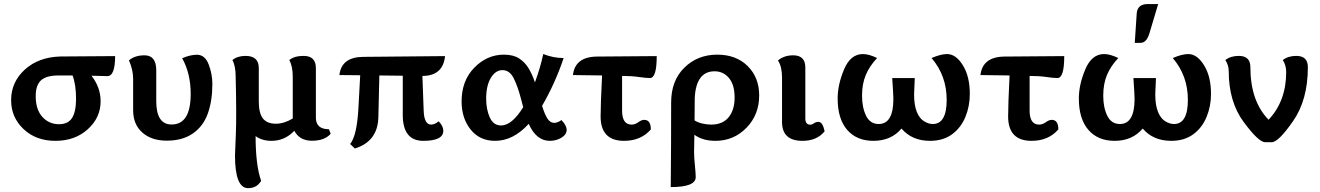

<svg xmlns="http://www.w3.org/2000/svg" viewBox="-20 -704 6660 969"><path d="M259.8 6.8Q161.6 6.8 98.9 -52.5Q36.1 -111.8 36.1 -198.2Q36.1 -290 105.5 -353Q174.8 -416 285.2 -418.9L561 -420.9Q561 -319.8 521.5 -319.8Q496.6 -319.8 482.9 -320.8Q469.2 -321.8 441.9 -321.8Q487.8 -262.2 487.8 -192.9Q487.8 -110.4 423.1 -51.8Q358.4 6.8 259.8 6.8ZM277.8 -77.1Q323.7 -77.1 343.8 -108.9Q363.8 -140.6 363.8 -205.1Q363.8 -276.9 346.2 -323.2H275.9Q213.9 -323.2 187 -298.6Q160.2 -273.9 160.2 -219.2Q160.2 -150.9 193.8 -114Q227.5 -77.1 277.8 -77.1Z M821.8 5.9Q744.6 5.9 698.2 -35.2Q651.9 -76.2 651.9 -147.9V-307.1Q651.9 -351.1 630.9 -399.4Q660.2 -424.8 709.5 -424.8Q768.6 -424.8 768.6 -349.1V-192.9Q768.6 -75.7 846.2 -75.7Q942.4 -75.7 942.4 -230Q942.4 -333 899.4 -410.2Q939.9 -427.7 974.1 -427.7Q1014.2 -427.7 1033 -379.2Q1051.8 -330.6 1051.8 -279.8Q1051.8 -196.3 1029.1 -131.8Q1006.3 -67.4 953.9 -30.8Q901.4 5.9 821.8 5.9Z M1232.4 245.6Q1166 245.6 1166 80.6Q1166 69.3 1170.2 -23.7Q1174.3 -116.7 1169.4 -315.9Q1169.4 -372.1 1152.8 -400.9Q1178.7 -421.9 1219.2 -421.9Q1286.1 -421.9 1286.1 -360.4V-191.9Q1286.1 -132.8 1306.9 -106.2Q1327.6 -79.6 1372.1 -79.6Q1413.6 -79.6 1457.5 -106V-315.9Q1457.5 -370.1 1439.9 -400.9Q1465.8 -421.9 1512.2 -421.9Q1574.2 -421.9 1574.2 -360.4V-110.4Q1574.2 -51.8 1640.1 -51.8L1648.9 -28.8Q1618.2 6.3 1554.2 6.3Q1492.2 6.3 1465.3 -43.9Q1417 6.8 1350.6 6.8Q1302.2 6.8 1270 -17.1Q1270 129.9 1297.9 208.5Q1276.4 245.6 1232.4 245.6Z M2116.2 6.8Q2012.7 6.8 2012.7 -124.5V-321.8L1894.5 -323.2L1889.6 -112.8Q1886.7 9.8 1771 45.4L1747.1 22.9Q1781.7 -19.5 1789.1 -162.1L1797.9 -324.2L1692.9 -325.2Q1703.1 -416 1813 -417L2226.1 -420.9Q2215.8 -320.8 2111.8 -320.8L2118.2 -146Q2120.6 -75.2 2155.8 -75.2Q2173.8 -75.2 2193.8 -91.8Q2217.3 -67.9 2217.3 -43.9Q2217.3 6.8 2116.2 6.8Z M2754.9 6.8Q2686.5 6.8 2648.4 -79.1Q2570.3 6.8 2478.5 6.8Q2400.9 6.8 2355.2 -50.3Q2309.6 -107.4 2309.6 -191.9Q2309.6 -296.9 2373.8 -362.5Q2438 -428.2 2523.4 -428.2Q2570.3 -428.2 2599.9 -409.2Q2629.4 -390.1 2648.2 -358.6Q2667 -327.1 2679.7 -288.1Q2707.5 -363.8 2721.7 -431.2Q2772.9 -411.1 2824.7 -411.1Q2781.2 -282.2 2715.8 -169.9Q2728 -129.9 2741.9 -106.9Q2755.9 -84 2777.8 -84Q2793.9 -84 2813.5 -98.1Q2839.8 -70.8 2839.8 -48.8Q2839.8 -24.9 2813.5 -9Q2787.1 6.8 2754.9 6.8ZM2508.8 -70.8Q2563.5 -70.8 2620.6 -163.1L2608.9 -207Q2592.8 -269 2572.3 -309.6Q2551.8 -350.1 2515.6 -350.1Q2481 -350.1 2457.3 -311Q2433.6 -272 2433.6 -206.1Q2433.6 -151.9 2451.9 -111.3Q2470.2 -70.8 2508.8 -70.8Z M3129.4 6.8Q3011.2 6.8 3011.2 -116.7Q3011.2 -175.8 3018.6 -323.2L2871.6 -325.2Q2881.8 -416 2990.2 -418.5L3294.4 -420.9Q3294.4 -310.1 3260.3 -310.1Q3240.7 -310.1 3204.3 -315.4Q3168 -320.8 3119.6 -320.8V-146Q3119.6 -75.2 3167.5 -75.2Q3185.1 -75.2 3201.4 -87.2Q3217.8 -99.1 3231.4 -99.1Q3264.6 -99.1 3264.6 -50.8Q3214.8 6.8 3129.4 6.8Z M3365.2 240.2Q3367.2 32.2 3367.2 -187Q3367.2 -296.9 3433.8 -362.5Q3500.5 -428.2 3600.1 -428.2Q3695.3 -428.2 3753.4 -370.6Q3811.5 -313 3811.5 -222.2Q3811.5 -125 3747.3 -59.1Q3683.1 6.8 3590.3 6.8Q3526.4 6.8 3484.4 -23.9L3482.9 64Q3482.9 89.4 3487.1 130.4Q3491.2 171.4 3491.2 189.9Q3491.2 240.2 3365.2 240.2ZM3569.3 -75.2Q3627 -75.2 3657.2 -112.1Q3687.5 -148.9 3687.5 -211.9Q3687.5 -276.4 3658.9 -310.3Q3630.4 -344.2 3586.4 -344.2Q3493.2 -344.2 3486.3 -210L3485.4 -96.2Q3501.5 -85.9 3524.4 -80.6Q3547.4 -75.2 3569.3 -75.2Z M4044.4 -106Q4044.4 -74.7 4069.8 -74.7Q4078.1 -74.7 4087.9 -81.8Q4097.7 -88.9 4110.4 -88.9Q4132.3 -88.9 4141.6 -41Q4102.5 6.8 4029.8 6.8Q3927.7 6.8 3926.8 -86.9V-314Q3926.8 -338.9 3921.9 -360.8Q3917 -382.8 3906.2 -398.9Q3937 -424.8 3983.4 -424.8Q4044.4 -424.8 4044.4 -363.3Z M4673.8 6.8Q4582.5 6.8 4529.8 -55.2Q4477.5 6.8 4387.7 6.8Q4303.7 6.8 4255.6 -48.6Q4207.5 -104 4207.5 -207Q4207.5 -276.9 4240 -354Q4272.5 -431.2 4335 -431.2Q4365.7 -431.2 4406.7 -411.1Q4368.7 -371.1 4349.6 -325.9Q4330.6 -280.8 4330.6 -221.2Q4330.6 -161.1 4351.1 -119.6Q4371.6 -78.1 4414.6 -78.1Q4488.8 -78.1 4488.8 -205.1Q4488.8 -223.6 4482.9 -310.1H4596.7L4593.3 -228Q4593.3 -173.3 4606.9 -139.6Q4620.6 -106 4643.6 -92Q4666.5 -78.1 4687.5 -78.1Q4757.8 -78.1 4757.8 -200.2Q4757.8 -321.8 4681.6 -411.1Q4728 -431.2 4759.8 -431.2Q4804.2 -431.2 4839.4 -374.8Q4874.5 -318.4 4874.5 -230Q4874.5 -168 4852.1 -113.5Q4829.6 -59.1 4784.7 -26.1Q4739.7 6.8 4673.8 6.8Z M5186 6.8Q5067.9 6.8 5067.9 -116.7Q5067.9 -175.8 5075.2 -323.2L4928.2 -325.2Q4938.5 -416 5046.9 -418.5L5351.1 -420.9Q5351.1 -310.1 5316.9 -310.1Q5297.4 -310.1 5261 -315.4Q5224.6 -320.8 5176.3 -320.8V-146Q5176.3 -75.2 5224.1 -75.2Q5241.7 -75.2 5258.1 -87.2Q5274.4 -99.1 5288.1 -99.1Q5321.3 -99.1 5321.3 -50.8Q5271.5 6.8 5186 6.8Z M5891.1 6.8Q5799.8 6.8 5747.1 -55.2Q5694.8 6.8 5605 6.8Q5521 6.8 5472.9 -48.6Q5424.8 -104 5424.8 -207Q5424.8 -276.9 5457.3 -354Q5489.7 -431.2 5552.2 -431.2Q5583 -431.2 5624 -411.1Q5585.9 -371.1 5566.9 -325.9Q5547.9 -280.8 5547.9 -221.2Q5547.9 -161.1 5568.4 -119.6Q5588.9 -78.1 5631.8 -78.1Q5706.1 -78.1 5706.1 -205.1Q5706.1 -223.6 5700.2 -310.1H5814L5810.5 -228Q5810.5 -173.3 5824.2 -139.6Q5837.9 -106 5860.8 -92Q5883.8 -78.1 5904.8 -78.1Q5975.1 -78.1 5975.1 -200.2Q5975.1 -321.8 5898.9 -411.1Q5945.3 -431.2 5977.1 -431.2Q6021.5 -431.2 6056.6 -374.8Q6091.8 -318.4 6091.8 -230Q6091.8 -168 6069.3 -113.5Q6046.9 -59.1 6002 -26.1Q5957 6.8 5891.1 6.8ZM5736.8 -487.8H5707L5716.8 -634.8Q5719.7 -683.6 5772.5 -683.6H5825.2L5781.2 -536.6Q5766.6 -487.8 5736.8 -487.8Z M6471.2 -340.3Q6471.2 -375 6454.1 -400.9Q6481 -421.9 6522 -421.9Q6580.6 -421.9 6580.6 -365.2Q6580.6 -200.2 6506.3 -93.3Q6432.1 13.7 6398.4 13.7H6365.2Q6332 13.7 6256.6 -88.4Q6181.2 -190.4 6181.2 -345.2Q6181.2 -375 6164.1 -400.9Q6190.9 -421.9 6231.9 -421.9Q6290.5 -421.9 6290.5 -365.2Q6290.5 -193.8 6382.3 -99.6Q6471.2 -193.8 6471.2 -340.3Z"/></svg>

Font: Bainsley
Style: Bold
Weight: 700
Designer: Paul James MIller
Foundry: High-Logic / Made with FontCreator
Version: Version 1.411;March 28, 2021;FontCreator 13.0.0.2683 64-bit